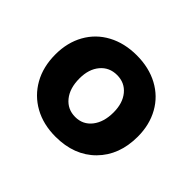

<svg xmlns="http://www.w3.org/2000/svg" viewBox="-104 -913 689 689"><g transform="rotate(45 241.0 -568.5)"><path d="M32 -571Q32 -631 58 -677.5Q84 -724 131.5 -749.5Q179 -775 241 -775Q303 -775 350.5 -749.5Q398 -724 424 -677.5Q450 -631 450 -571Q450 -477 393 -419.5Q336 -362 241 -362Q179 -362 132 -388Q85 -414 58.5 -461Q32 -508 32 -571ZM327 -571Q327 -618 303.5 -646.5Q280 -675 241 -675Q202 -675 178 -646.5Q154 -618 154 -571Q154 -521 178 -491.5Q202 -462 241 -462Q280 -462 303.5 -492Q327 -522 327 -571Z"/></g></svg>

Font: Open Sauce One Black
Style: Regular
Weight: 900
Designer: Alfredo Marco Pradil
Foundry: Creative Sauce Fz LLC
Version: Version 1.477